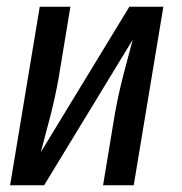

<svg xmlns="http://www.w3.org/2000/svg" viewBox="-20 -550 540 570"><path d="M10 0 98 -530H189L154 -318Q149 -290 143 -262.5Q137 -235 130 -207.5Q123 -180 115.5 -152.5Q108 -125 101 -98L364 -530H465L377 0H286L321 -212Q326 -240 332 -267.5Q338 -295 345 -322.5Q352 -350 359.5 -377.5Q367 -405 374 -432L111 0Z"/></svg>

Font: Iosevka Slab Medium
Style: Italic
Weight: 500
Italic angle: -9°
Monospace: yes
Designer: Belleve Invis
Foundry: Belleve Invis
Version: Version 11.1.0; ttfautohint (v1.8.3)